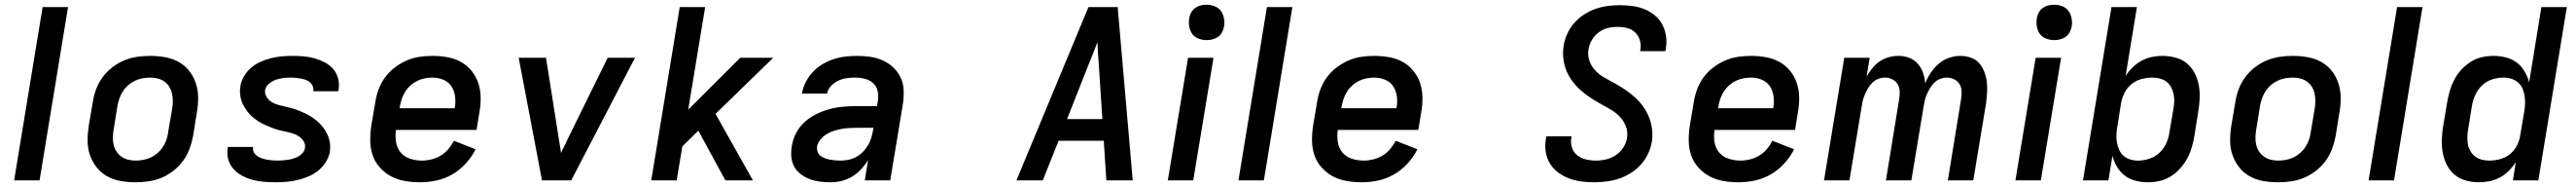

<svg xmlns="http://www.w3.org/2000/svg" viewBox="-20 -765 10940 793"><path d="M40 0 161 -735H269L148 0Z M555 8Q523 8 492 2.5Q461 -3 435 -17.5Q409 -32 390.5 -55.5Q372 -79 362 -107.5Q352 -136 352 -168Q352 -200 357 -232L374 -332Q378 -359 388 -386Q398 -413 415.5 -437Q433 -461 457 -479.5Q481 -498 508 -509Q535 -520 562.5 -524Q590 -528 618 -528Q650 -528 681 -522.5Q712 -517 738.5 -502.5Q765 -488 783.5 -464.5Q802 -441 811.5 -412.5Q821 -384 821.5 -352Q822 -320 816 -288L800 -188Q795 -161 785 -134Q775 -107 757.5 -83Q740 -59 716 -40.5Q692 -22 665.5 -11Q639 0 611 4Q583 8 555 8ZM556 -84Q572 -84 588.5 -87Q605 -90 620 -97Q635 -104 648.5 -115.5Q662 -127 671.5 -141.5Q681 -156 686.5 -171.5Q692 -187 694 -203L711 -303Q714 -320 714 -336.5Q714 -353 710.5 -368.5Q707 -384 699 -397Q691 -410 678.5 -419Q666 -428 650.5 -432Q635 -436 618 -436Q602 -436 585.5 -433Q569 -430 554 -423Q539 -416 525.5 -404.5Q512 -393 502.5 -378.5Q493 -364 487.5 -348.5Q482 -333 479 -317L463 -217Q460 -200 459.5 -183.5Q459 -167 462.5 -151.5Q466 -136 474.5 -123Q483 -110 495.5 -101Q508 -92 523.5 -88Q539 -84 556 -84Z M1151 8Q1126 8 1101.5 6Q1077 4 1054 -2Q1031 -8 1010 -19Q989 -30 973 -47Q957 -64 950 -87Q943 -110 947 -135L948 -142H1055V-140Q1053 -128 1058.5 -118.5Q1064 -109 1073 -103Q1082 -97 1092.5 -93.5Q1103 -90 1114 -88Q1125 -86 1136.5 -85Q1148 -84 1159 -84Q1170 -84 1181 -85Q1192 -86 1203 -87.5Q1214 -89 1225.5 -92.5Q1237 -96 1247 -101.5Q1257 -107 1265.5 -116.5Q1274 -126 1275 -137Q1278 -153 1269.5 -166Q1261 -179 1249 -187Q1237 -195 1222 -199.5Q1207 -204 1192 -207Q1177 -210 1162.5 -214Q1148 -218 1134 -223.5Q1120 -229 1106.5 -235Q1093 -241 1080 -249Q1067 -257 1055.5 -266.5Q1044 -276 1035 -287Q1026 -298 1018 -311Q1010 -324 1005.5 -338Q1001 -352 999.5 -367.5Q998 -383 1001 -399Q1004 -421 1016.5 -442Q1029 -463 1047.5 -478.5Q1066 -494 1088 -503.5Q1110 -513 1132 -518.5Q1154 -524 1177 -526Q1200 -528 1222 -528Q1246 -528 1270 -526Q1294 -524 1316.5 -517.5Q1339 -511 1360 -500Q1381 -489 1395.5 -472Q1410 -455 1416 -432Q1422 -409 1418 -385L1417 -378H1310L1311 -380Q1312 -391 1308 -400.5Q1304 -410 1296 -416.5Q1288 -423 1278 -426.5Q1268 -430 1257.5 -432Q1247 -434 1236 -435Q1225 -436 1215 -436Q1199 -436 1183 -434Q1167 -432 1152 -427Q1137 -422 1123 -410.5Q1109 -399 1106 -383Q1104 -368 1112 -354.5Q1120 -341 1132.5 -333Q1145 -325 1159.5 -321Q1174 -317 1189 -313.5Q1204 -310 1219 -306Q1234 -302 1248 -296.5Q1262 -291 1275.5 -284.5Q1289 -278 1301 -270.5Q1313 -263 1324.5 -253.5Q1336 -244 1345.5 -233Q1355 -222 1362.5 -209.5Q1370 -197 1375.5 -182.5Q1381 -168 1382 -152.5Q1383 -137 1381 -121Q1377 -99 1363.5 -77.5Q1350 -56 1331 -41Q1312 -26 1289.5 -16.5Q1267 -7 1243.5 -1.5Q1220 4 1197 6Q1174 8 1151 8Z M1764 8Q1731 8 1699.5 2.5Q1668 -3 1641.5 -17Q1615 -31 1594 -54Q1573 -77 1563 -106Q1553 -135 1552.5 -167Q1552 -199 1557 -232L1574 -332Q1578 -359 1588 -386Q1598 -413 1615.5 -437Q1633 -461 1657 -479Q1681 -497 1707.5 -508.5Q1734 -520 1762 -524Q1790 -528 1817 -528Q1849 -528 1880 -522.5Q1911 -517 1937.5 -502.5Q1964 -488 1983 -464.5Q2002 -441 2011.5 -412.5Q2021 -384 2021.5 -352Q2022 -320 2016 -288L2004 -214H1662Q1658 -188 1662 -162.5Q1666 -137 1681.5 -118.5Q1697 -100 1721.5 -92Q1746 -84 1772 -84Q1792 -84 1812.5 -89Q1833 -94 1851.5 -105Q1870 -116 1884 -132.5Q1898 -149 1908 -168L2000 -132Q1984 -100 1958.5 -72Q1933 -44 1901 -25.5Q1869 -7 1833.5 0.5Q1798 8 1764 8ZM1677 -306H1911Q1916 -331 1913 -355Q1910 -379 1898 -398Q1886 -417 1864 -426.5Q1842 -436 1817 -436Q1802 -436 1785.5 -433Q1769 -430 1754 -423Q1739 -416 1725.5 -404.5Q1712 -393 1702.5 -378.5Q1693 -364 1687.5 -348.5Q1682 -333 1679 -317Z M2406 0H2282L2183 -520H2299L2354 -173Q2356 -159 2358.5 -145Q2361 -131 2363 -116Q2369 -131 2376.5 -145Q2384 -159 2390 -173L2561 -520H2677Z M2746 0 2867 -735H2975L2903 -300L3124 -520H3264L3019 -282L3178 0H3061L2946 -211L2878 -144L2854 0Z M3507 8Q3484 8 3461.5 5Q3439 2 3419 -5.5Q3399 -13 3381.5 -26Q3364 -39 3353.5 -58Q3343 -77 3341 -99.5Q3339 -122 3343 -145Q3347 -173 3361 -200Q3375 -227 3397.5 -247.5Q3420 -268 3448 -281.5Q3476 -295 3504 -302.5Q3532 -310 3561 -312.5Q3590 -315 3618 -315H3705L3709 -340Q3712 -361 3707 -381Q3702 -401 3687.5 -413.5Q3673 -426 3653 -431Q3633 -436 3612 -436Q3594 -436 3576 -433.5Q3558 -431 3540.5 -423Q3523 -415 3509.5 -400.5Q3496 -386 3493 -368H3386Q3390 -393 3402 -416.5Q3414 -440 3432 -459.5Q3450 -479 3473 -492.5Q3496 -506 3520.5 -514Q3545 -522 3570 -525Q3595 -528 3619 -528Q3648 -528 3676.5 -524Q3705 -520 3730 -508.5Q3755 -497 3774.5 -478.5Q3794 -460 3805.5 -435.5Q3817 -411 3818 -382.5Q3819 -354 3815 -325L3761 0H3653L3667 -86Q3654 -65 3636.5 -46.5Q3619 -28 3598 -15.5Q3577 -3 3553.5 2.5Q3530 8 3507 8ZM3551 -84Q3567 -84 3584 -87.5Q3601 -91 3616.5 -99.5Q3632 -108 3644.5 -120.5Q3657 -133 3666 -148Q3675 -163 3680 -179Q3685 -195 3688 -212L3690 -223H3618Q3602 -223 3585.5 -222Q3569 -221 3553 -218Q3537 -215 3521 -210Q3505 -205 3490.5 -196Q3476 -187 3464.5 -173Q3453 -159 3450 -143Q3449 -132 3452.5 -121.5Q3456 -111 3464.5 -104.5Q3473 -98 3483.5 -94Q3494 -90 3505 -88Q3516 -86 3527.5 -85Q3539 -84 3551 -84Z M4297 0 4603 -735H4727L4791 0H4679L4668 -168H4476L4409 0ZM4512 -260H4662L4647 -490Q4645 -514 4643.5 -538Q4642 -562 4641 -586Q4632 -562 4622.5 -538Q4613 -514 4603 -490Z M4940 0 5026 -520H5134L5048 0ZM5104 -595Q5087 -595 5070 -601.5Q5053 -608 5043.5 -621.5Q5034 -635 5031 -652.5Q5028 -670 5031 -688Q5033 -701 5039.5 -712.5Q5046 -724 5056.5 -731.5Q5067 -739 5079.5 -742Q5092 -745 5105 -745Q5122 -745 5139 -738.5Q5156 -732 5165.5 -718.5Q5175 -705 5178.5 -687.5Q5182 -670 5179 -652Q5176 -639 5170 -627.5Q5164 -616 5153 -608.5Q5142 -601 5129.5 -598Q5117 -595 5104 -595Z M5240 0 5361 -735H5469L5348 0Z M5764 8Q5731 8 5699.5 2.5Q5668 -3 5641.5 -17Q5615 -31 5594 -54Q5573 -77 5563 -106Q5553 -135 5552.5 -167Q5552 -199 5557 -232L5574 -332Q5578 -359 5588 -386Q5598 -413 5615.5 -437Q5633 -461 5657 -479Q5681 -497 5707.5 -508.5Q5734 -520 5762 -524Q5790 -528 5817 -528Q5849 -528 5880 -522.5Q5911 -517 5937.5 -502.5Q5964 -488 5983 -464.5Q6002 -441 6011.5 -412.5Q6021 -384 6021.5 -352Q6022 -320 6016 -288L6004 -214H5662Q5658 -188 5662 -162.5Q5666 -137 5681.5 -118.5Q5697 -100 5721.5 -92Q5746 -84 5772 -84Q5792 -84 5812.5 -89Q5833 -94 5851.5 -105Q5870 -116 5884 -132.5Q5898 -149 5908 -168L6000 -132Q5984 -100 5958.5 -72Q5933 -44 5901 -25.5Q5869 -7 5833.5 0.5Q5798 8 5764 8ZM5677 -306H5911Q5916 -331 5913 -355Q5910 -379 5898 -398Q5886 -417 5864 -426.5Q5842 -436 5817 -436Q5802 -436 5785.5 -433Q5769 -430 5754 -423Q5739 -416 5725.5 -404.5Q5712 -393 5702.5 -378.5Q5693 -364 5687.5 -348.5Q5682 -333 5679 -317Z M6751 8Q6723 8 6696 4.5Q6669 1 6644 -8.5Q6619 -18 6597.5 -34Q6576 -50 6562.5 -72.5Q6549 -95 6545 -122Q6541 -149 6546 -177L6548 -187H6655L6654 -182Q6650 -160 6656.5 -139.5Q6663 -119 6679 -106.5Q6695 -94 6716 -89Q6737 -84 6759 -84Q6780 -84 6801.5 -89Q6823 -94 6842 -106.5Q6861 -119 6874 -138.5Q6887 -158 6890 -179Q6895 -206 6885 -230.5Q6875 -255 6857.5 -272.5Q6840 -290 6817.5 -302.5Q6795 -315 6773 -327.5Q6751 -340 6730 -354Q6709 -368 6690.5 -385Q6672 -402 6657 -422.5Q6642 -443 6632.5 -466.5Q6623 -490 6620 -516.5Q6617 -543 6621 -570Q6625 -596 6636 -620.5Q6647 -645 6665 -666Q6683 -687 6706.5 -702.5Q6730 -718 6755.5 -727Q6781 -736 6807 -739.5Q6833 -743 6858 -743Q6886 -743 6913 -739.5Q6940 -736 6963.5 -726.5Q6987 -717 7007.5 -700.5Q7028 -684 7040 -661.5Q7052 -639 7056 -612Q7060 -585 7055 -558L7053 -548H6946L6947 -553Q6951 -575 6945 -594.5Q6939 -614 6925 -627.5Q6911 -641 6891 -646Q6871 -651 6850 -651Q6829 -651 6808.5 -646Q6788 -641 6770.5 -628Q6753 -615 6741.5 -596Q6730 -577 6727 -557Q6722 -529 6731.5 -504.5Q6741 -480 6759 -462.5Q6777 -445 6799.5 -433Q6822 -421 6844 -408.5Q6866 -396 6887 -381.5Q6908 -367 6926.5 -350Q6945 -333 6959.5 -312.5Q6974 -292 6983.5 -268.5Q6993 -245 6996.5 -218.5Q7000 -192 6996 -165Q6992 -139 6980 -113.5Q6968 -88 6949 -67Q6930 -46 6906 -31Q6882 -16 6856.5 -7.5Q6831 1 6804 4.5Q6777 8 6751 8Z M7364 8Q7331 8 7299.5 2.5Q7268 -3 7241.5 -17Q7215 -31 7194 -54Q7173 -77 7163 -106Q7153 -135 7152.5 -167Q7152 -199 7157 -232L7174 -332Q7178 -359 7188 -386Q7198 -413 7215.5 -437Q7233 -461 7257 -479Q7281 -497 7307.5 -508.5Q7334 -520 7362 -524Q7390 -528 7417 -528Q7449 -528 7480 -522.5Q7511 -517 7537.5 -502.5Q7564 -488 7583 -464.5Q7602 -441 7611.5 -412.5Q7621 -384 7621.5 -352Q7622 -320 7616 -288L7604 -214H7262Q7258 -188 7262 -162.5Q7266 -137 7281.5 -118.5Q7297 -100 7321.5 -92Q7346 -84 7372 -84Q7392 -84 7412.5 -89Q7433 -94 7451.5 -105Q7470 -116 7484 -132.5Q7498 -149 7508 -168L7600 -132Q7584 -100 7558.5 -72Q7533 -44 7501 -25.5Q7469 -7 7433.5 0.5Q7398 8 7364 8ZM7277 -306H7511Q7516 -331 7513 -355Q7510 -379 7498 -398Q7486 -417 7464 -426.5Q7442 -436 7417 -436Q7402 -436 7385.5 -433Q7369 -430 7354 -423Q7339 -416 7325.5 -404.5Q7312 -393 7302.5 -378.5Q7293 -364 7287.5 -348.5Q7282 -333 7279 -317Z M7727 0 7813 -520H7921L7908 -441Q7919 -459 7932.5 -476Q7946 -493 7964 -505Q7982 -517 8002.5 -522.5Q8023 -528 8043 -528Q8067 -528 8088.5 -520Q8110 -512 8125 -495Q8140 -478 8147.5 -456.5Q8155 -435 8157 -411Q8166 -435 8180.5 -456.5Q8195 -478 8214 -494.5Q8233 -511 8257.5 -519.5Q8282 -528 8306 -528Q8329 -528 8350.5 -520.5Q8372 -513 8386 -497Q8400 -481 8408 -460Q8416 -439 8418.5 -417Q8421 -395 8419.5 -371.5Q8418 -348 8415 -325L8361 0H8253L8309 -343Q8312 -360 8311.5 -377Q8311 -394 8303 -407.5Q8295 -421 8280.5 -428.5Q8266 -436 8249 -436Q8235 -436 8220.5 -430.5Q8206 -425 8195 -414Q8184 -403 8176.5 -390Q8169 -377 8163 -363Q8157 -349 8154 -335Q8151 -321 8149 -307L8098 0H7990L8046 -343Q8049 -360 8048.5 -377Q8048 -394 8040 -407.5Q8032 -421 8017.5 -428.5Q8003 -436 7986 -436Q7972 -436 7957.5 -430.5Q7943 -425 7932 -414Q7921 -403 7913.5 -390Q7906 -377 7900 -363Q7894 -349 7891 -335Q7888 -321 7886 -307L7835 0Z M8540 0 8626 -520H8734L8648 0ZM8704 -595Q8687 -595 8670 -601.5Q8653 -608 8643.5 -621.5Q8634 -635 8631 -652.5Q8628 -670 8631 -688Q8633 -701 8639.5 -712.5Q8646 -724 8656.5 -731.5Q8667 -739 8679.5 -742Q8692 -745 8705 -745Q8722 -745 8739 -738.5Q8756 -732 8765.5 -718.5Q8775 -705 8778.5 -687.5Q8782 -670 8779 -652Q8776 -639 8770 -627.5Q8764 -616 8753 -608.5Q8742 -601 8729.5 -598Q8717 -595 8704 -595Z M9103 8Q9076 8 9050.5 1.5Q9025 -5 9005 -20Q8985 -35 8972 -57Q8959 -79 8952 -104L8935 0H8827L8948 -735H9056L9008 -443Q9021 -463 9038.5 -480Q9056 -497 9077 -508Q9098 -519 9120 -523.5Q9142 -528 9164 -528Q9193 -528 9220.5 -520.5Q9248 -513 9268.5 -496Q9289 -479 9301.5 -454.5Q9314 -430 9319 -402.5Q9324 -375 9322.5 -346Q9321 -317 9316 -288L9300 -188Q9296 -164 9289 -140Q9282 -116 9269.5 -93Q9257 -70 9239.5 -50.5Q9222 -31 9199.5 -17Q9177 -3 9152 2.5Q9127 8 9103 8ZM9061 -84Q9084 -84 9108 -91.5Q9132 -99 9151 -116.5Q9170 -134 9180.5 -157Q9191 -180 9194 -203L9211 -303Q9214 -319 9214.5 -335.5Q9215 -352 9211.5 -367.5Q9208 -383 9200.5 -396.5Q9193 -410 9181 -419Q9169 -428 9153.5 -432Q9138 -436 9121 -436Q9099 -436 9076 -430Q9053 -424 9034 -409Q9015 -394 9004 -372.5Q8993 -351 8989 -329L8973 -229Q8970 -212 8969 -194.5Q8968 -177 8971 -161Q8974 -145 8980.5 -130Q8987 -115 8999 -104.5Q9011 -94 9027 -89Q9043 -84 9061 -84Z M9655 8Q9623 8 9592 2.5Q9561 -3 9535 -17.5Q9509 -32 9490.5 -55.5Q9472 -79 9462 -107.5Q9452 -136 9452 -168Q9452 -200 9457 -232L9474 -332Q9478 -359 9488 -386Q9498 -413 9515.5 -437Q9533 -461 9557 -479.5Q9581 -498 9608 -509Q9635 -520 9662.5 -524Q9690 -528 9718 -528Q9750 -528 9781 -522.5Q9812 -517 9838.5 -502.5Q9865 -488 9883.5 -464.5Q9902 -441 9911.5 -412.5Q9921 -384 9921.5 -352Q9922 -320 9916 -288L9900 -188Q9895 -161 9885 -134Q9875 -107 9857.5 -83Q9840 -59 9816 -40.5Q9792 -22 9765.5 -11Q9739 0 9711 4Q9683 8 9655 8ZM9656 -84Q9672 -84 9688.5 -87Q9705 -90 9720 -97Q9735 -104 9748.5 -115.5Q9762 -127 9771.5 -141.5Q9781 -156 9786.5 -171.5Q9792 -187 9794 -203L9811 -303Q9814 -320 9814 -336.5Q9814 -353 9810.5 -368.5Q9807 -384 9799 -397Q9791 -410 9778.5 -419Q9766 -428 9750.5 -432Q9735 -436 9718 -436Q9702 -436 9685.5 -433Q9669 -430 9654 -423Q9639 -416 9625.5 -404.5Q9612 -393 9602.5 -378.5Q9593 -364 9587.5 -348.5Q9582 -333 9579 -317L9563 -217Q9560 -200 9559.5 -183.5Q9559 -167 9562.5 -151.5Q9566 -136 9574.5 -123Q9583 -110 9595.5 -101Q9608 -92 9623.5 -88Q9639 -84 9656 -84Z M10040 0 10161 -735H10269L10148 0Z M10509 8Q10480 8 10453 0.5Q10426 -7 10405.5 -24Q10385 -41 10372.5 -65.5Q10360 -90 10355 -117.5Q10350 -145 10351 -174Q10352 -203 10357 -232L10374 -332Q10378 -356 10385 -380Q10392 -404 10404 -427Q10416 -450 10434 -469.5Q10452 -489 10474 -503Q10496 -517 10521 -522.5Q10546 -528 10570 -528Q10597 -528 10623 -521.5Q10649 -515 10669 -500Q10689 -485 10702 -463Q10715 -441 10722 -416L10774 -735H10882L10761 0H10653L10665 -77Q10652 -57 10635 -40Q10618 -23 10597 -12Q10576 -1 10553.5 3.5Q10531 8 10509 8ZM10553 -84Q10575 -84 10598 -90Q10621 -96 10640 -111Q10659 -126 10670 -147.5Q10681 -169 10684 -191L10701 -291Q10704 -308 10704.5 -325.5Q10705 -343 10702.5 -359Q10700 -375 10693.5 -390Q10687 -405 10674.5 -415.5Q10662 -426 10646.5 -431Q10631 -436 10613 -436Q10590 -436 10565.5 -428.5Q10541 -421 10522.5 -403.5Q10504 -386 10493.5 -363Q10483 -340 10479 -317L10463 -217Q10460 -201 10459.5 -184.5Q10459 -168 10462 -152.5Q10465 -137 10473 -123.5Q10481 -110 10493 -101Q10505 -92 10520.5 -88Q10536 -84 10553 -84Z"/></svg>

Font: Iosevka Aile Semibold
Style: Italic
Weight: 600
Italic angle: -9°
Designer: Belleve Invis
Foundry: Belleve Invis
Version: Version 31.1.0; ttfautohint (v1.8.4)